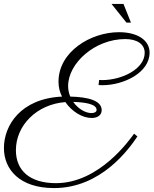

<svg xmlns="http://www.w3.org/2000/svg" viewBox="-30 -863 782 978"><path d="M475 -456 472 -430C473 -430 480 -429 492 -429C599 -429 732 -492 732 -595C732 -656 674 -699 576 -699C431 -699 268 -599 268 -447C268 -420 274 -394 286 -371C75 -361 -10 -224 -10 -109C-10 0 70 95 245 95C485 95 626 -103 670 -168L653 -182C634 -157 479 70 255 70C121 70 51 5 51 -98C51 -225 158 -332 303 -343C336 -295 389 -262 437 -262C466 -262 488 -276 488 -302C488 -351 418 -369 328 -371C321 -387 317 -405 317 -425C317 -541 453 -664 608 -664C667 -664 707 -639 707 -594C707 -512 592 -455 490 -455C480 -455 475 -456 475 -456ZM462 -303C462 -294 453 -287 436 -287C406 -287 368 -308 343 -344C401 -342 462 -334 462 -303ZM637 -748 599 -843H538L614 -748Z"/></svg>

Font: Parisienne
Style: Regular
Weight: 400
Designer: Astigmatic (AOETI)
Foundry: Astigmatic (AOETI)
Version: Version 1.000